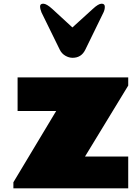

<svg xmlns="http://www.w3.org/2000/svg" viewBox="-20 -1030 764 1050"><path d="M207 -961.9Q199.2 -980.5 199.2 -995.1Q199.2 -1009.8 216.8 -1009.8Q234.4 -1009.8 266.1 -981L376 -879.9L487.3 -981Q518.1 -1009.8 535.6 -1009.8Q553.2 -1009.8 553.2 -993.2Q553.2 -976.6 545.9 -961.9L446.3 -757.8Q424.8 -713.9 377 -713.9Q356.9 -713.9 337.2 -725.3Q317.4 -736.8 307.1 -757.8ZM287.1 -422.9H76.2V-606.9H681.2V-562L444.8 -173.8H681.2V0H53.2V-33.2Z"/></svg>

Font: Fz Rammetto One
Style: Regular
Weight: 400
Designer: Vernon Adams
Foundry: Vernon Adams
Version: Vit hóa bi c Thuy @ FontZin.Com